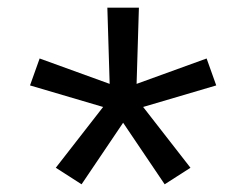

<svg xmlns="http://www.w3.org/2000/svg" viewBox="-20 -602 640 499"><path d="M192 -123 125 -166 248 -324 58 -380 83 -450 265 -384 259 -582H341L335 -384L517 -450L542 -380L352 -324L475 -166L408 -123L300 -283Z"/></svg>

Font: R Plex Mono
Style: Regular
Weight: 400
Monospace: yes
Designer: Belleve Invis
Foundry: Belleve Invis
Version: Version 31.8.0